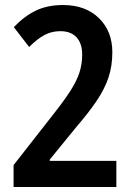

<svg xmlns="http://www.w3.org/2000/svg" viewBox="-20 -744 531 764"><path d="M443 0H34V-87L185 -280Q232 -339 258.5 -380Q285 -421 296 -455Q307 -489 307 -527Q307 -571 284.5 -595.5Q262 -620 220 -620Q186 -620 157.5 -605Q129 -590 96 -557L35 -636Q77 -680 123 -702Q169 -724 231 -724Q320 -724 373.5 -672Q427 -620 427 -536Q427 -482 412 -436.5Q397 -391 365.5 -344Q334 -297 284 -239L178 -109V-104H443Z"/></svg>

Font: Noto Sans Hebrew Condensed SemiBold
Style: Regular
Weight: 600
Width: 3
Designer: Monotype Design Team
Foundry: Monotype Imaging Inc.
Version: Version 2.004; ttfautohint (v1.8.4.7-5d5b)